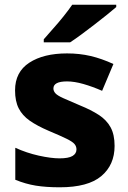

<svg xmlns="http://www.w3.org/2000/svg" viewBox="-20 -786 546 816"><path d="M467 -166Q467 -85 410.5 -37.5Q354 10 234 10Q176 10 132.5 3Q89 -4 45 -22V-158Q93 -136 145 -124.5Q197 -113 233 -113Q271 -113 288 -123Q305 -133 305 -151Q305 -164 296.5 -174Q288 -184 262.5 -196.5Q237 -209 187 -230Q138 -251 106.5 -273Q75 -295 59.5 -325.5Q44 -356 44 -402Q44 -480 104.5 -519.5Q165 -559 265 -559Q318 -559 365 -548Q412 -537 462 -514L414 -400Q373 -418 334.5 -429Q296 -440 265 -440Q207 -440 207 -410Q207 -399 215.5 -389.5Q224 -380 248.5 -369Q273 -358 320 -338Q367 -319 400 -297.5Q433 -276 450 -245Q467 -214 467 -166ZM474 -756Q458 -742 433 -722Q408 -702 379.5 -680Q351 -658 324.5 -638.5Q298 -619 278 -606H166V-619Q182 -638 205 -663.5Q228 -689 250 -716.5Q272 -744 287 -766H474Z"/></svg>

Font: Noto Sans Sinhala UI ExtraBold
Style: Regular
Weight: 800
Designer: Jelle Bosma - Monotype Design Team
Foundry: Monotype Imaging Inc.
Version: Version 2.006; ttfautohint (v1.8.4.7-5d5b)